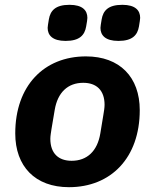

<svg xmlns="http://www.w3.org/2000/svg" viewBox="-20 -761 640 793"><path d="M264.9 12.1C437.9 12.1 557.2 -109 557.2 -306.1C557.2 -442.1 475.1 -528.1 334.9 -528.1C161.9 -528.1 43 -407 43 -209.9C43 -73.9 125 12.1 264.9 12.1ZM176.8 -646C176.8 -615.1 197.1 -592 251.1 -592C308.9 -592 329.9 -616.1 335.9 -652C339.1 -670.1 340.9 -681.1 340.9 -687.1C340.9 -718 321 -741.1 267 -741.1C208.8 -741.1 187.9 -717 181.8 -681.1C179 -663 176.8 -652 176.8 -646ZM187.9 -187.9C187.9 -199.9 191.1 -217 192.8 -229L206 -307.2C218 -378.9 259.9 -419 323.9 -419C377.8 -419 411.9 -388.8 411.9 -328.1C411.9 -316.1 409.1 -299 407 -286.9L394.2 -209.2C382.1 -137.1 339.8 -96.9 275.9 -96.9C221.9 -96.9 187.9 -127.1 187.9 -187.9ZM394.9 -646C394.9 -615.1 415.1 -592 469.1 -592C527 -592 547.9 -616.1 554 -652C556.8 -670.1 558.9 -681.1 558.9 -687.1C558.9 -718 539.1 -741.1 485.1 -741.1C426.8 -741.1 405.9 -717 399.9 -681.1C397 -663 394.9 -652 394.9 -646Z"/></svg>

Font: Margiela Mono Italic Bold It
Style: Regular
Weight: 700
Designer: Mike Abbink, Paul van der Laan, Pieter van Rosmalen
Foundry: Bold Monday
Version: Version 2.003 2021